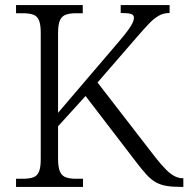

<svg xmlns="http://www.w3.org/2000/svg" viewBox="-20 -734 740 754"><path d="M43 0V-32H70Q93 -32 109 -37Q125 -42 132.5 -58.5Q140 -75 140 -109V-605Q140 -639 132.5 -655.5Q125 -672 109 -677Q93 -682 70 -682H43V-714H305V-682H278Q255 -682 239 -676.5Q223 -671 215.5 -654.5Q208 -638 208 -603V-291L448 -572Q472 -600 484 -617Q496 -634 501 -645Q506 -656 506 -664Q506 -676 493.5 -679.5Q481 -683 454 -683V-714H646V-683Q622 -683 603 -672Q584 -661 564.5 -640.5Q545 -620 519 -590L363 -410L591 -115Q614 -86 632 -68Q650 -50 666 -42Q682 -34 698 -34H700V0H691Q657 0 633.5 -4Q610 -8 591.5 -18.5Q573 -29 555.5 -48Q538 -67 516 -96L316 -357L208 -238V-111Q208 -77 215.5 -60Q223 -43 239 -37.5Q255 -32 278 -32H306V0Z"/></svg>

Font: Noto Serif Khmer Light
Style: Regular
Weight: 300
Version: Version 2.003